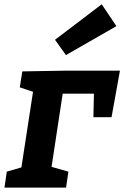

<svg xmlns="http://www.w3.org/2000/svg" viewBox="-30 -857 568 877"><path d="M125.9 -470.6 135.7 -433 60.4 -457.9 71.9 -530.9 274.1 -534.3H517.9L479.5 -321.8H396.6L399.5 -447.9L413.5 -429.3H249.4L258.8 -445.1L195.1 -26.5L146.5 -111.5L282.6 -73L271.7 0H-9.7L1.1 -73L81.8 -96.5L64.9 -73.7ZM271.2 -605.4 221.3 -675.3 434.6 -837.5 501.7 -737.5Z"/></svg>

Font: Bitter Thin
Style: Italic
Weight: 100
Italic angle: -9°
Designer: Sol Matas, and Bitter project Authors
Foundry: Sol Matas
Version: Version 2.002